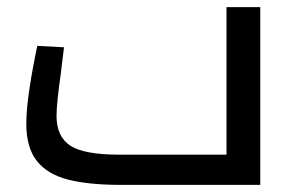

<svg xmlns="http://www.w3.org/2000/svg" viewBox="-20 -520 829 540"><path d="M712 -500V0H321Q229 0 171 -15Q113 -30 83.5 -67.5Q54 -105 54 -172Q54 -214 63.5 -275Q73 -336 85 -391L160 -387L151 -313Q139 -229 139 -194Q139 -136 177.5 -110.5Q216 -85 316 -85H617V-500Z"/></svg>

Font: sheba-seeBold
Style: Regular
Weight: 600
Designer: Mohamed Galeb, the designers
Foundry: Kief Type Foundry
Version: Version 2.010; ttfautohint (v1.5.33-1714) -l 8 -r 50 -G 200 